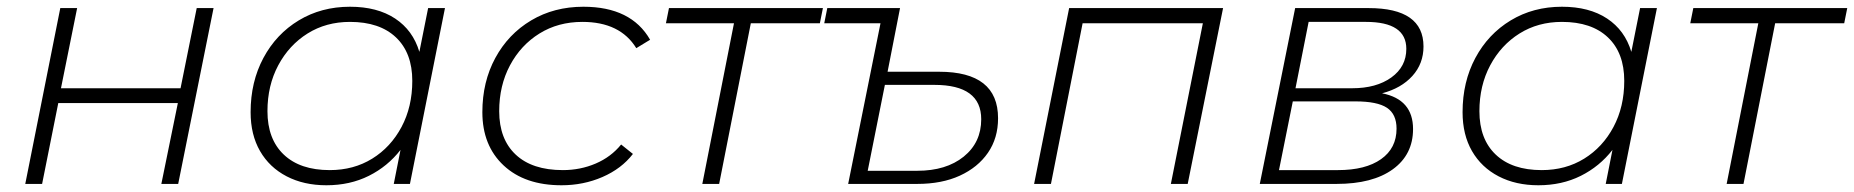

<svg xmlns="http://www.w3.org/2000/svg" viewBox="-20 -546 5504 570"><path d="M55 0 159 -522H209L161 -284H516L564 -522H614L509 0H459L508 -240H153L105 0Z M949 4Q882 4 831 -22.5Q780 -49 752 -97.5Q724 -146 724 -213Q724 -303 762 -374Q800 -445 867 -485.5Q934 -526 1019 -526Q1100 -526 1153 -491Q1206 -456 1225 -392L1251 -522H1301L1197 0H1149L1169 -101Q1131 -52 1075 -24Q1019 4 949 4ZM959 -41Q1030 -41 1085 -75Q1140 -109 1172 -169Q1204 -229 1204 -306Q1204 -389 1155.5 -435Q1107 -481 1019 -481Q948 -481 893 -446.5Q838 -412 806 -352Q774 -292 774 -216Q774 -133 822.5 -87Q871 -41 959 -41Z M1647 4Q1538 4 1475 -55Q1412 -114 1412 -213Q1412 -303 1450.5 -374Q1489 -445 1557 -485.5Q1625 -526 1712 -526Q1854 -526 1910 -428L1869 -403Q1821 -481 1709 -481Q1637 -481 1581.5 -446.5Q1526 -412 1494 -352Q1462 -292 1462 -216Q1462 -133 1511 -87Q1560 -41 1651 -41Q1703 -41 1748.5 -60.5Q1794 -80 1824 -117L1859 -89Q1825 -45 1768.5 -20.5Q1712 4 1647 4Z M2065 0 2159 -477H1957L1966 -522H2423L2414 -477H2209L2115 0Z M2768 -333Q2943 -333 2943 -195Q2943 -136 2913 -92.5Q2883 -49 2829.5 -24.5Q2776 0 2703 0H2498L2594 -477H2427L2436 -522H2652L2615 -333ZM2703 -39Q2789 -39 2841 -81Q2893 -123 2893 -192Q2893 -294 2754 -294H2607L2556 -39Z M3050 0 3154 -522H3611L3506 0H3456L3551 -477H3194L3100 0Z M3720 0 3825 -522H4043Q4206 -522 4206 -408Q4206 -357 4173 -320.5Q4140 -284 4083 -269Q4175 -251 4175 -163Q4175 -87 4115 -43.5Q4055 0 3948 0ZM3777 -41H3952Q4034 -41 4080 -73.5Q4126 -106 4126 -164Q4126 -207 4097.5 -226Q4069 -245 4004 -245H3818ZM3826 -284H3994Q4066 -284 4110.5 -316Q4155 -348 4155 -401Q4155 -481 4035 -481H3865Z M4547 4Q4480 4 4429 -22.5Q4378 -49 4350 -97.5Q4322 -146 4322 -213Q4322 -303 4360 -374Q4398 -445 4465 -485.5Q4532 -526 4617 -526Q4698 -526 4751 -491Q4804 -456 4823 -392L4849 -522H4899L4795 0H4747L4767 -101Q4729 -52 4673 -24Q4617 4 4547 4ZM4557 -41Q4628 -41 4683 -75Q4738 -109 4770 -169Q4802 -229 4802 -306Q4802 -389 4753.5 -435Q4705 -481 4617 -481Q4546 -481 4491 -446.5Q4436 -412 4404 -352Q4372 -292 4372 -216Q4372 -133 4420.5 -87Q4469 -41 4557 -41Z M5106 0 5200 -477H4998L5007 -522H5464L5455 -477H5250L5156 0Z"/></svg>

Font: Montserrat Light
Style: Italic
Weight: 300
Italic angle: -11.3°
Designer: Julieta Ulanovsky
Foundry: Julieta Ulanovsky
Version: Version 9.000; ttfautohint (v1.8.4.7-5d5b)